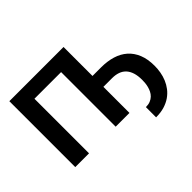

<svg xmlns="http://www.w3.org/2000/svg" viewBox="-179 -1027 1498 1498"><g transform="rotate(-45 570.0 -277.5)"><path d="M661.6 -727.3V-407.7H757.1Q825.3 -407.7 881.2 -390.6Q937.1 -373.6 977.1 -338.2Q1017 -302.9 1038.9 -248.9Q1060.7 -195 1060.7 -120.7Q1060.7 -87 1054.7 -52.2Q1048.7 -17.4 1035.2 15.1Q1021.7 47.6 1000 76Q978.3 104.4 947.6 125.7Q916.9 147 876.4 159.3Q835.9 171.5 784.1 171.5L784.4 58.9Q812.9 58.9 833.6 50.4Q854.4 41.9 869 27.9Q883.5 13.8 892.4 -4.1Q901.3 -22 906.2 -41Q911.2 -60 912.8 -78.7Q914.4 -97.3 914.4 -112.2Q914.4 -157.7 903.9 -190.7Q893.5 -223.7 873.4 -245.4Q853.3 -267 824 -277.3Q794.7 -287.6 757.1 -287.6H661.6V0H509.6V-602.3H215.6V0H63.6V-727.3Z"/></g></svg>

Font: Cannonade
Style: Bold
Weight: 700
Designer: Rasmus Andersson
Foundry: rsms
Version: Version 3.012;git-f93a4a705